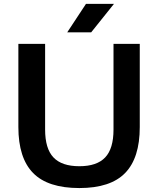

<svg xmlns="http://www.w3.org/2000/svg" viewBox="-20 -968 822 998"><path d="M75.5 -307.5V-740H214.5V-294.5Q214.5 -195.5 257.8 -149.8Q301 -104 392.5 -104Q483.5 -104 526.8 -149.8Q570 -195.5 570 -294.5V-740H706.5V-307.5Q706.5 -147 630.5 -68.8Q554.5 9.5 392.5 9.5Q228.5 9.5 152 -68.8Q75.5 -147 75.5 -307.5ZM329.5 -800 427 -948H572.5L454 -800Z"/></svg>

Font: Encode Sans Semi Expanded SmBd
Style: Regular
Weight: 600
Width: 6
Designer: Multiple Designers
Foundry: Impallari Type
Version: Version 2.000